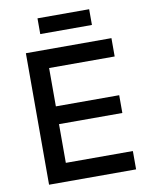

<svg xmlns="http://www.w3.org/2000/svg" viewBox="-95 -951 799 1021"><g transform="rotate(-10 304.5 -441.0)"><path d="M86 0V-710H548V-611H194V-404H536V-308H194V-99H556V0ZM179 -797V-882H458V-797Z"/></g></svg>

Font: Geist Med
Style: Regular
Weight: 400
Designer: Basement.studio, Andrés Briganti, Mateo Zaragoza
Foundry: Basement.studio, Vercel, Andrés Briganti, Guido Ferreyra, Mateo Zaragoza
Version: Version 1.401